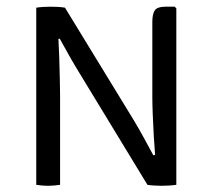

<svg xmlns="http://www.w3.org/2000/svg" viewBox="-20 -566 650 588"><path d="M223.5 -342Q207.5 -368 192.2 -395Q177 -422 163 -447.5L159 -447Q160.5 -421.5 161.5 -388.2Q162.5 -355 163.2 -323.8Q164 -292.5 164 -273V0Q144 3 127 3Q109.5 3 91 0V-542.5Q100.5 -544 113 -544.8Q125.5 -545.5 135.5 -545.5Q147 -545.5 158.8 -544.8Q170.5 -544 179 -542.5L389 -199Q405 -172.5 420.5 -144Q436 -115.5 449.5 -90.5L455 -91.5Q453 -115 451 -148.8Q449 -182.5 447.8 -215.2Q446.5 -248 446.5 -268V-498.5Q446.5 -523.5 454.2 -534.5Q462 -545.5 486.5 -545.5H515L520 -540.5V0Q510 1.5 498 2.2Q486 3 475.5 3Q464.5 3 452.2 2.2Q440 1.5 431.5 0Z"/></svg>

Font: Signika SC Light
Style: Regular
Weight: 300
Designer: Anna Giedryś
Foundry: Anna Giedryś
Version: Version 2.000; ttfautohint (v1.8.3) -l 8 -r 50 -G 200 -x 9 -